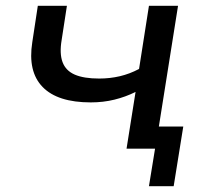

<svg xmlns="http://www.w3.org/2000/svg" viewBox="-20 -511 699 660"><path d="M492 129 513 0H418L429 -76H610L577 129ZM415 0 446 -195Q412 -178 373.5 -168.5Q335 -159 292 -159Q178 -159 126.5 -212Q75 -265 91 -366L110 -491H210L192 -374Q184 -327 195 -297.5Q206 -268 237 -254.5Q268 -241 321 -241Q358 -241 392 -249Q426 -257 458 -274L492 -491H592L514 0Z"/></svg>

Font: Nunito Sans 10pt SemiExpanded Medium
Style: Italic
Weight: 500
Width: 6
Italic angle: -9°
Designer: Vernon Adams
Foundry: Vernon Adams
Version: Version 3.101;gftools[0.9.27]